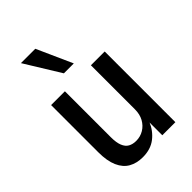

<svg xmlns="http://www.w3.org/2000/svg" viewBox="-220 -840 945 945"><g transform="rotate(-45 252.5 -367.0)"><path d="M203 9Q161 9 130 -8.5Q99 -26 82 -64.5Q65 -103 65 -163V-492H161V-172Q161 -135 170 -112.5Q179 -90 196 -80.5Q213 -71 237 -71Q266 -71 290 -85.5Q314 -100 328 -125.5Q342 -151 342 -186V-492H438V0H347V-93H349Q331 -48 294.5 -19.5Q258 9 203 9ZM220 -558 106 -743H206L289 -558Z"/></g></svg>

Font: Nunito Sans 10pt Condensed SemiBold
Style: Regular
Weight: 600
Width: 3
Designer: Vernon Adams
Foundry: Vernon Adams
Version: Version 3.101;gftools[0.9.27]